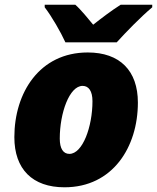

<svg xmlns="http://www.w3.org/2000/svg" viewBox="-20 -786 667 816"><path d="M258 -606H476C515 -649 577 -713 627 -755V-766H493C452 -740 413 -710 376 -681C358 -703 322 -747 300 -766H170V-755C200 -716 238 -650 258 -606ZM254 10C459 10 566 -161 566 -350C566 -486 489 -563 353 -563C148 -563 41 -392 41 -203C41 -67 118 10 254 10ZM275 -132C249 -132 234 -154 234 -197C234 -306 275 -421 331 -421C357 -421 373 -399 373 -356C373 -247 331 -132 275 -132Z"/></svg>

Font: Noto Sans Black
Style: Italic
Weight: 900
Italic angle: -12°
Designer: Monotype Design Team
Foundry: Monotype Imaging Inc.
Version: Version 2.013